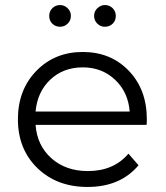

<svg xmlns="http://www.w3.org/2000/svg" viewBox="-20 -736 658 761"><path d="M175 -673Q175 -691 187.5 -703.5Q200 -716 218 -716Q235 -716 248 -703.5Q261 -691 261 -673Q261 -655 248.5 -642.5Q236 -630 218 -630Q200 -630 187.5 -642Q175 -654 175 -673ZM396 -716Q414 -716 426.5 -703.5Q439 -691 439 -673Q439 -654 426.5 -642Q414 -630 396 -630Q378 -630 365.5 -642.5Q353 -655 353 -673Q353 -691 366 -703.5Q379 -716 396 -716ZM562 -263Q562 -249 561 -241H121Q127 -159 184 -108.5Q241 -58 328 -58Q431 -58 489 -127L529 -81Q457 5 327 5Q205 5 128 -70Q51 -145 51 -263Q51 -380 124 -455Q197 -530 308 -530Q419 -530 490.5 -455.5Q562 -381 562 -263ZM308 -469Q231 -469 179.5 -420.5Q128 -372 121 -294H494Q488 -371 436 -420Q384 -469 308 -469Z"/></svg>

Font: mBank
Style: Regular
Weight: 400
Designer: Julieta Ulanovsky
Foundry: Julieta Ulanovsky
Version: Version 7.200;PS 007.200;hotconv 1.0.88;makeotf.lib2.5.64775